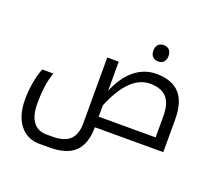

<svg xmlns="http://www.w3.org/2000/svg" viewBox="-151 -897 1470 1334"><g transform="rotate(20 584.0 -230.0)"><path d="M266.1 240.2Q173.3 240.2 119.1 171.9Q64.9 103.5 64.9 -16.1Q64.9 -77.6 75.7 -140.9Q86.4 -204.1 106 -252H189Q154.8 -165.5 154.8 -16.1Q154.8 69.3 189 115.7Q223.1 162.1 285.2 162.1H334Q420.9 162.1 461.4 122.6Q502 83 502 2.9V-484.9H586.9V-270Q633.8 -381.8 704.6 -438.5Q775.4 -495.1 863.8 -495.1Q977.1 -495.1 1034.9 -433.6Q1092.8 -372.1 1092.8 -241.2V0H586.9Q586.9 121.1 526.9 180.7Q466.8 240.2 337.9 240.2ZM1007.8 -78.1V-236.8Q1007.8 -329.1 967.8 -372.6Q927.7 -416 846.2 -416Q691.4 -416 586.9 -162.1V-78.1ZM842.8 -580.1Q816.9 -580.1 801.8 -595.7Q786.6 -611.3 786.6 -640.1Q786.6 -668.9 801.5 -684.6Q816.4 -700.2 842.8 -700.2Q869.6 -700.2 884.3 -683.8Q898.9 -667.5 898.9 -640.1Q898.9 -612.8 884.3 -596.4Q869.6 -580.1 842.8 -580.1Z"/></g></svg>

Font: Noto Kufi Arabic
Style: Regular
Weight: 400
Designer: Monotype Design team
Foundry: Monotype Imaging Inc.
Version: Version 1.02